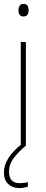

<svg xmlns="http://www.w3.org/2000/svg" viewBox="-21 -742 237 979"><path d="M99 -722Q115 -722 120 -712Q125 -702 125 -690Q125 -677 119.5 -667.5Q114 -658 98 -658Q84 -658 78.5 -667.5Q73 -677 73 -690Q73 -702 78.5 -712Q84 -722 99 -722ZM111 -528V0H85V-528ZM25 133Q25 192 79 192Q91 192 103 190.5Q115 189 121 186V210Q114 212 102.5 214.5Q91 217 77 217Q43 217 21 196.5Q-1 176 -1 137Q-1 63 93 -10L112 0Q75 30 50 62.5Q25 95 25 133Z"/></svg>

Font: Noto Sans Thai SemCond Thin
Style: Regular
Weight: 100
Width: 4
Designer: Monotype Design Team
Foundry: Monotype Imaging Inc.
Version: Version 2.002; ttfautohint (v1.8.4.7-5d5b)